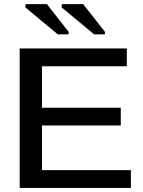

<svg xmlns="http://www.w3.org/2000/svg" viewBox="-20 -927 707 947"><path d="M625.5 -87.9V0H77.1V-688H605.5V-600.1H187V-395.5H575.7V-308.1H187V-87.9ZM443.8 -757.8 284.7 -890.1V-906.7H390.1L497.6 -770V-757.8ZM264.6 -757.8 105.5 -890.1V-906.7H211.4L318.4 -770V-757.8Z"/></svg>

Font: Arimo Medium
Style: Regular
Weight: 500
Designer: Steve Matteson
Foundry: Monotype Imaging Inc.
Version: Version 1.33